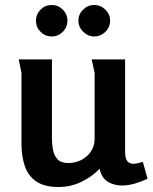

<svg xmlns="http://www.w3.org/2000/svg" viewBox="-20 -735 611 769"><path d="M188 -497V-182Q188 -159 192 -136Q196 -113 210 -97.5Q224 -82 253 -82Q281 -82 305 -94Q329 -106 344 -128Q359 -150 359 -179V-443Q359 -444 356 -456.5Q353 -469 350.5 -482Q348 -495 347 -497H481V-129Q481 -101 489.5 -90Q498 -79 514 -79Q528 -79 552 -87L571 -19Q550 -9 522.5 -0.5Q495 8 468 8Q437 8 412 -7Q387 -22 379 -59Q347 -26 304.5 -6Q262 14 215 14Q158 14 125.5 -8Q93 -30 79.5 -69.5Q66 -109 66 -161V-443L55 -497ZM250 -652Q250 -626 231.5 -607.5Q213 -589 187 -589Q161 -589 142.5 -607.5Q124 -626 124 -652Q124 -678 142.5 -696.5Q161 -715 187 -715Q213 -715 231.5 -696.5Q250 -678 250 -652ZM421 -652Q421 -626 402 -607.5Q383 -589 357 -589Q332 -589 313 -608Q294 -627 294 -652Q294 -678 313 -696.5Q332 -715 357 -715Q383 -715 402 -696.5Q421 -678 421 -652Z"/></svg>

Font: Rosario Light
Style: Bold
Weight: 700
Version: Version 1.101; ttfautohint (v1.8.1.43-b0c9)